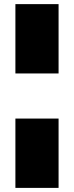

<svg xmlns="http://www.w3.org/2000/svg" viewBox="-20 -725 356 925"><path d="M54.2 -371.1V-705.1H262.2V-371.1ZM54.2 180.2V-153.8H262.2V180.2Z"/></svg>

Font: Mulish ExtraBlack
Style: Regular
Weight: 1000
Designer: Vernon Adams
Foundry: Vernon Adams
Version: Version 3.603; ttfautohint (v1.8.3)